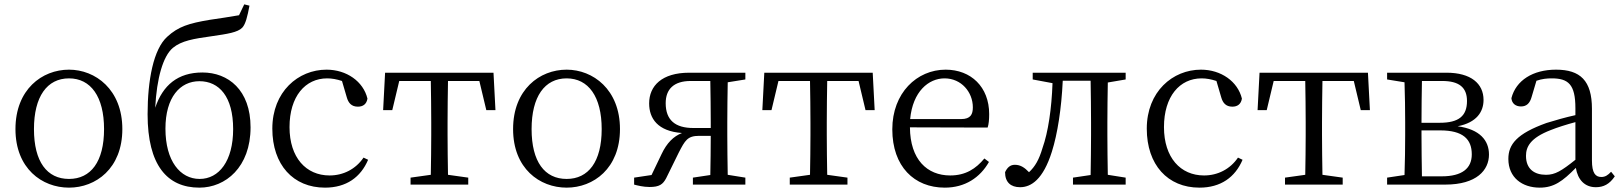

<svg xmlns="http://www.w3.org/2000/svg" viewBox="-20 -848 7449 882"><path d="M297 14C420 14 542 -74 542 -255C542 -437 418 -528 297 -528C173 -528 51 -437 51 -255C51 -74 173 14 297 14ZM297 -26C196 -26 136 -105 136 -255C136 -404 196 -488 297 -488C397 -488 458 -404 458 -255C458 -105 397 -26 297 -26Z M897 -26C808 -26 740 -108 740 -257C740 -401 807 -475 896 -475C987 -475 1051 -404 1051 -255C1051 -108 986 -26 897 -26ZM1102 -828 1078 -778C1035 -771 989 -763 944 -757C848 -741 799 -726 748 -679C685 -622 658 -480 658 -323C658 -89 748 14 896 14C1016 14 1131 -80 1131 -263C1131 -435 1028 -515 910 -515C797 -515 728 -457 693 -353C700 -489 729 -590 774 -628C814 -661 869 -670 955 -682C1024 -692 1072 -699 1093 -721C1108 -737 1117 -773 1126 -822Z M1650 -124C1614 -71 1557 -42 1494 -42C1386 -42 1310 -124 1310 -264C1310 -405 1382 -488 1483 -488C1504 -488 1527 -484 1551 -476L1573 -401C1580 -376 1594 -358 1624 -358C1648 -358 1664 -370 1668 -395C1649 -474 1572 -528 1480 -528C1350 -528 1231 -427 1231 -257C1231 -91 1327 14 1473 14C1571 14 1637 -34 1671 -114Z M2182 -476 2214 -342H2256L2247 -514H1749L1740 -342H1782L1814 -476H1959C1960 -421 1961 -341 1961 -286V-228C1961 -176 1960 -100 1959 -45L1866 -32V0H2131V-32L2038 -45C2037 -100 2036 -176 2036 -228V-286C2036 -341 2037 -421 2038 -476Z M2583 14C2706 14 2828 -74 2828 -255C2828 -437 2704 -528 2583 -528C2459 -528 2337 -437 2337 -255C2337 -74 2459 14 2583 14ZM2583 -26C2482 -26 2422 -105 2422 -255C2422 -404 2482 -488 2583 -488C2683 -488 2744 -404 2744 -255C2744 -105 2683 -26 2583 -26Z M3165 -260C3082 -260 3038 -296 3038 -374C3038 -438 3075 -476 3153 -476H3243C3244 -421 3245 -341 3245 -286V-260ZM3404 -483V-514H3146C3021 -514 2962 -454 2962 -373C2962 -304 3001 -245 3113 -237C3074 -222 3043 -191 3019 -140L2973 -44L2893 -32V0C2908 4 2935 11 2964 11C3009 11 3025 -1 3040 -29L3098 -147C3127 -203 3138 -224 3192 -224H3245C3245 -169 3244 -96 3243 -44L3163 -32V0H3404V-32L3323 -45C3322 -100 3321 -176 3321 -228V-286C3321 -339 3322 -415 3323 -470Z M3924 -476 3956 -342H3998L3989 -514H3491L3482 -342H3524L3556 -476H3701C3702 -421 3703 -341 3703 -286V-228C3703 -176 3702 -100 3701 -45L3608 -32V0H3873V-32L3780 -45C3779 -100 3778 -176 3778 -228V-286C3778 -341 3779 -421 3780 -476Z M4161 -301C4173 -428 4246 -488 4319 -488C4396 -488 4449 -425 4449 -355C4449 -323 4439 -301 4395 -301ZM4517 -262C4522 -277 4524 -298 4524 -324C4524 -449 4440 -528 4324 -528C4192 -528 4079 -421 4079 -254C4079 -83 4180 14 4320 14C4413 14 4482 -32 4523 -104L4502 -120C4463 -73 4416 -42 4345 -42C4239 -42 4161 -115 4160 -263Z M5151 -483V-514H4724V-483L4815 -466C4811 -349 4795 -241 4769 -168C4753 -114 4735 -83 4707 -57C4687 -78 4668 -91 4642 -91C4620 -91 4607 -78 4597 -57C4597 -11 4623 12 4666 12C4717 12 4772 -24 4812 -151C4838 -233 4856 -349 4862 -477H4990C4991 -422 4992 -341 4992 -286V-228C4992 -176 4991 -100 4990 -44L4909 -32V0H5151V-32L5069 -45C5068 -100 5067 -176 5067 -228V-286C5067 -338 5068 -414 5069 -469Z M5667 -124C5631 -71 5574 -42 5511 -42C5403 -42 5327 -124 5327 -264C5327 -405 5399 -488 5500 -488C5521 -488 5544 -484 5568 -476L5590 -401C5597 -376 5611 -358 5641 -358C5665 -358 5681 -370 5685 -395C5666 -474 5589 -528 5497 -528C5367 -528 5248 -427 5248 -257C5248 -91 5344 14 5490 14C5588 14 5654 -34 5688 -114Z M6199 -476 6231 -342H6273L6264 -514H5766L5757 -342H5799L5831 -476H5976C5977 -421 5978 -341 5978 -286V-228C5978 -176 5977 -100 5976 -45L5883 -32V0H6148V-32L6055 -45C6054 -100 6053 -176 6053 -228V-286C6053 -341 6054 -421 6055 -476Z M6512 -38C6511 -94 6510 -174 6510 -228V-249H6596C6700 -249 6741 -209 6741 -139C6741 -74 6696 -38 6603 -38ZM6605 -476C6682 -476 6719 -447 6719 -384C6719 -315 6681 -284 6594 -284H6510C6510 -347 6511 -423 6512 -476ZM6352 -514V-483L6432 -470C6434 -415 6435 -339 6435 -286V-228C6435 -176 6434 -99 6432 -44L6352 -32V0H6619C6764 0 6820 -67 6820 -138C6820 -203 6778 -254 6676 -268C6764 -285 6795 -335 6795 -389C6795 -464 6737 -514 6625 -514Z M7217 -114C7153 -63 7124 -45 7082 -45C7028 -45 6990 -72 6990 -132C6990 -172 7008 -214 7105 -251C7132 -262 7176 -276 7217 -287ZM7381 -59C7366 -43 7354 -35 7336 -35C7309 -35 7293 -53 7293 -111V-348C7293 -478 7239 -528 7128 -528C7022 -528 6944 -479 6923 -397C6925 -373 6942 -359 6967 -359C6993 -359 7008 -374 7016 -403L7038 -477C7064 -486 7087 -488 7108 -488C7184 -488 7217 -461 7217 -351V-319C7171 -309 7123 -295 7084 -283C6948 -234 6909 -185 6909 -118C6909 -32 6973 14 7053 14C7118 14 7158 -15 7219 -77C7228 -22 7260 12 7311 12C7346 12 7374 -2 7398 -38Z"/></svg>

Font: Source Han Serif
Style: Regular
Weight: 400
Designer: Ryoko NISHIZUKA 西塚涼子 (kana & ideographs); Frank Grießhammer (Latin, Greek & Cyrillic); Wenlong ZHANG 张文龙 (bopomofo); San
Foundry: Adobe Systems Incorporated
Version: Version 1.001;PS 1.001;hotconv 16.6.54;makeotf.lib2.5.65590